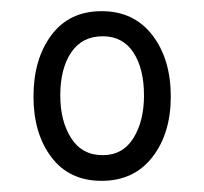

<svg xmlns="http://www.w3.org/2000/svg" viewBox="-20 -753 366 344"><path d="M162 -429Q104 -429 72 -471.5Q40 -514 40 -580Q40 -647 72 -690Q104 -733 162 -733Q220 -733 253 -690Q286 -647 286 -580Q286 -514 253 -471.5Q220 -429 162 -429ZM164 -475Q200 -475 219 -505.5Q238 -536 238 -582Q238 -630 219 -659Q200 -688 164 -688Q127 -688 107.5 -659Q88 -630 88 -582Q88 -536 107.5 -505.5Q127 -475 164 -475Z"/></svg>

Font: Noto Serif ExtraCondensed
Style: Bold
Weight: 700
Width: 2
Designer: Monotype Design Team
Foundry: Monotype Imaging Inc.
Version: Version 2.014; ttfautohint (v1.8.4.7-5d5b)